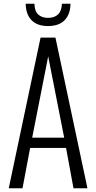

<svg xmlns="http://www.w3.org/2000/svg" viewBox="-20 -1012 517 1032"><path d="M27 0 198 -810H278L450 0H375L335 -217H142L101 0ZM153 -272H325L239 -709ZM238 -872Q180 -872 149.5 -903.5Q119 -935 118 -992H165Q166 -952 185.5 -934Q205 -916 238 -916Q272 -916 291.5 -934Q311 -952 313 -992H359Q358 -935 327.5 -903.5Q297 -872 238 -872Z"/></svg>

Font: Oswald Light
Style: Regular
Weight: 300
Designer: Vernon Adams
Foundry: Vernon Adams
Version: Version 4.103;gftools[0.9.33.dev8+g029e19f]